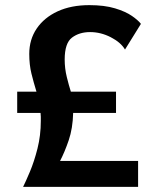

<svg xmlns="http://www.w3.org/2000/svg" viewBox="-20 -728 632 748"><path d="M265 -288Q263.5 -228 247.8 -181.8Q232 -135.5 214 -101H518V0H70Q80 -20 96.5 -59Q113 -98 126 -149.2Q139 -200.5 139 -257Q139 -265.5 139 -273Q139 -280.5 138 -288H47V-371H122Q111 -407 102.5 -441.2Q94 -475.5 94 -518Q94 -574 123 -616.8Q152 -659.5 204.5 -683.8Q257 -708 328 -708Q387 -708 428.2 -695.5Q469.5 -683 494.2 -665.8Q519 -648.5 529 -635L467 -535Q450.5 -563 411.5 -583Q372.5 -603 331 -603Q289 -603 260.5 -581.5Q232 -560 232 -496Q232 -461.5 240.2 -428Q248.5 -394.5 256 -371H432V-288Z"/></svg>

Font: Alatsi
Style: Regular
Weight: 400
Designer: Spyros Zevelakis, Eben Sorkin
Foundry: www.sorkintype.com
Version: Version 1.008; ttfautohint (v1.8.4.7-5d5b)